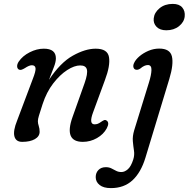

<svg xmlns="http://www.w3.org/2000/svg" viewBox="-20 -718 969 986"><path d="M76.5 -361Q68.5 -366 68 -377.2Q67.5 -388.5 76 -401.5Q96 -431 132.5 -449.5Q169 -468 205 -468Q267 -468 267 -418.5Q267 -400 257.2 -374.8Q247.5 -349.5 231.5 -308Q290 -396.5 354 -432.2Q418 -468 471.5 -468Q532.5 -468 539.8 -424.5Q547 -381 519 -307L458 -141Q435 -79.5 466 -79.5Q474 -79.5 481.8 -82.2Q489.5 -85 500.5 -93Q508.5 -98.5 514.8 -101Q521 -103.5 528 -98.5Q543.5 -87.5 528 -58.5Q511.5 -28 477.8 -8.8Q444 10.5 405.5 10.5Q307 10.5 352.5 -117L414.5 -291.5Q431.5 -340 426.2 -361Q421 -382 392 -382Q362 -382 324.8 -358Q287.5 -334 253.2 -289.5Q219 -245 199 -184Q185 -140.5 179.8 -123.5Q174.5 -106.5 174.5 -95.5Q174.5 -84.5 179 -71Q183.5 -57.5 183.5 -41.5Q183.5 -17.5 159 -3.5Q134.5 10.5 94 10.5Q61.5 10.5 54 -17.8Q46.5 -46 68 -99L148 -311.5Q164.5 -353 162.5 -368Q160.5 -383 143.5 -383Q130 -383 107.5 -368Q97.5 -362 90.2 -359.8Q83 -357.5 76.5 -361ZM834 -562.5Q801 -562.5 783.8 -580.5Q766.5 -598.5 769.5 -624Q772.5 -653.5 799.5 -675.8Q826.5 -698 867 -698Q900.5 -698 916 -679.5Q931.5 -661 928.5 -633.5Q925.5 -604.5 899.2 -583.5Q873 -562.5 834 -562.5ZM849.5 -312.5 727 91.5Q704 167.5 660.5 207.8Q617 248 549.5 248Q511.5 248 491.5 232Q471.5 216 471.5 191.5Q471.5 169.5 485.5 155Q499.5 140.5 523.5 140.5Q540 140.5 552.2 146.8Q564.5 153 576.2 159.2Q588 165.5 603.5 165.5Q620 165.5 636.5 151.2Q653 137 664.5 100.5Q671.5 78 668 55.5Q664.5 33 662.2 7.5Q660 -18 669 -48.5L744.5 -293Q757 -332.5 757.8 -358.2Q758.5 -384 739.5 -384Q721.5 -384 700.5 -366Q687 -356.5 674.5 -361Q667 -364.5 665 -374Q663 -383.5 669 -395.5Q676.5 -412 696 -428.8Q715.5 -445.5 742.2 -457Q769 -468.5 798 -468.5Q853 -468.5 862.8 -428.5Q872.5 -388.5 849.5 -312.5Z"/></svg>

Font: Fraunces 9pt S100
Style: Italic
Weight: 400
Italic angle: -16°
Version: Version 1.000; ttfautohint (v1.8.3)